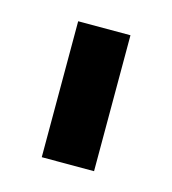

<svg xmlns="http://www.w3.org/2000/svg" viewBox="-54 -722 313 349"><g transform="rotate(15 102.5 -547.0)"><path d="M53.3 -419.2V-675H151.7V-419.2Z"/></g></svg>

Font: Funnel Sans Light SemiBold
Style: Regular
Weight: 600
Version: Version 1.000